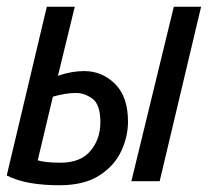

<svg xmlns="http://www.w3.org/2000/svg" viewBox="-27 -538 617 570"><path d="M149 12Q104 12 64.5 5.5Q25 -1 -7 -17L112 -518H195L145 -313Q165 -320 184.5 -323.5Q204 -327 223 -327Q276 -327 314.5 -289Q353 -251 353 -177Q353 -132 332.5 -88.5Q312 -45 267 -16.5Q222 12 149 12ZM153 -55Q212 -55 241.5 -90Q271 -125 271 -175Q271 -227 248 -244.5Q225 -262 198 -262Q182 -262 164.5 -259Q147 -256 130 -251L85 -62Q95 -59 110.5 -57Q126 -55 153 -55ZM363 0 489 -518H570L447 0Z"/></svg>

Font: Ubuntu Sans Mono
Style: Italic
Weight: 400
Italic angle: -13.5°
Monospace: yes
Designer: Dalton Maag Ltd
Foundry: Dalton Maag Ltd
Version: Version 1.006